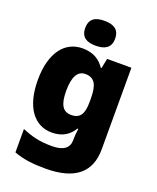

<svg xmlns="http://www.w3.org/2000/svg" viewBox="-180 -881 1003 1226"><g transform="rotate(20 321.5 -268.0)"><path d="M314 -776C258 -776 213 -759 213 -691C213 -625 258 -607 314 -607C369 -607 416 -625 416 -691C416 -759 369 -776 314 -776ZM243 -563C124 -563 42 -463 42 -276C42 -89 122 10 240 10C316 10 360 -26 386 -70H392C388 -43 386 -18 386 -1V9C386 62 348 91 271 91C184 91 133 77 66 49V208C129 232 193 240 282 240C482 240 577 157 577 1V-553H412L398 -485H394C365 -529 320 -563 243 -563ZM315 -415C383 -415 401 -365 401 -279V-256C401 -177 380 -138 318 -138C262 -138 236 -177 236 -273C236 -366 262 -415 315 -415Z"/></g></svg>

Font: Noto Sans Sinhala Black
Style: Regular
Weight: 900
Designer: Jelle Bosma - Monotype Design Team
Foundry: Monotype Imaging Inc.
Version: Version 2.006